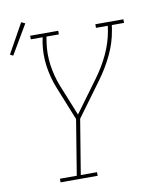

<svg xmlns="http://www.w3.org/2000/svg" viewBox="-122 -875 757 943"><g transform="rotate(-10 256.5 -404.0)"><path d="M103 0V-18H187L232 -293L164 -462Q143 -514 134.5 -572.5Q126 -631 135 -691L140 -717H81V-735H221V-717H159L155 -691Q146 -633 154 -576.5Q162 -520 182 -469L245 -313L361 -471Q398 -521 424.5 -577Q451 -633 461 -691L465 -717H406V-735H546V-717H485L481 -691Q471 -630 443 -571.5Q415 -513 376 -460L252 -291L207 -18H288V0ZM-18 -653 -33 -661 49 -808 68 -799Z"/></g></svg>

Font: Iosevka Curly Slab ThObl
Style: Regular
Weight: 100
Italic angle: -9°
Monospace: yes
Designer: Belleve Invis
Foundry: Belleve Invis
Version: Version 11.0.0; ttfautohint (v1.8.3)